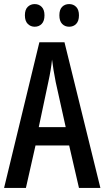

<svg xmlns="http://www.w3.org/2000/svg" viewBox="-20 -921 512 941"><path d="M367 0 319 -208H154L107 0H0L173 -714H296L472 0ZM253 -519Q247 -549 242.5 -577Q238 -605 235 -629Q230 -579 217 -520L170 -298H302ZM102 -846Q102 -874 116 -887.5Q130 -901 150 -901Q171 -901 184.5 -887Q198 -873 198 -846Q198 -818 184.5 -804Q171 -790 150 -790Q130 -790 116 -804Q102 -818 102 -846ZM271 -846Q271 -874 284.5 -887.5Q298 -901 319 -901Q340 -901 353.5 -887Q367 -873 367 -846Q367 -818 353.5 -804Q340 -790 319 -790Q298 -790 284.5 -804Q271 -818 271 -846Z"/></svg>

Font: Noto Sans Thai ExtCond Med
Style: Regular
Weight: 500
Width: 2
Designer: Monotype Design Team
Foundry: Monotype Imaging Inc.
Version: Version 2.002; ttfautohint (v1.8.4.7-5d5b)